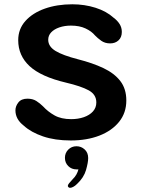

<svg xmlns="http://www.w3.org/2000/svg" viewBox="-20 -645 659 896"><path d="M310 10.5Q236.5 10.5 180.8 -8.5Q125 -27.5 91 -58.5Q52 -88.5 52 -130Q52 -149.5 65.8 -167Q79.5 -184.5 108 -184.5Q132.5 -184.5 149.5 -173.8Q166.5 -163 181.5 -148Q203.5 -124 234.5 -106.5Q265.5 -89 312.5 -89Q344.5 -89 371.2 -98.2Q398 -107.5 413.8 -125Q429.5 -142.5 429.5 -167Q429.5 -204 393.8 -223.5Q358 -243 287.5 -259.5Q171.5 -287 118.2 -336.2Q65 -385.5 65 -457.5Q65 -509.5 98.5 -547Q132 -584.5 189.2 -604.8Q246.5 -625 317.5 -625Q374.5 -625 425.8 -608.8Q477 -592.5 510.5 -562Q527.5 -549.5 538 -533Q548.5 -516.5 548.5 -496Q548.5 -471 533.2 -456.8Q518 -442.5 494 -442.5Q469.5 -442.5 452.2 -455Q435 -467.5 423.5 -479.5Q407.5 -499 379.2 -512.2Q351 -525.5 311 -525.5Q281.5 -525.5 257.2 -517.2Q233 -509 219 -494.2Q205 -479.5 205 -459.5Q205 -428 239.2 -407.2Q273.5 -386.5 343.5 -368.5Q412.5 -351 463 -327Q513.5 -303 541.5 -266.8Q569.5 -230.5 569.5 -176Q569.5 -118.5 536 -76.8Q502.5 -35 444 -12.2Q385.5 10.5 310 10.5ZM337 37.5Q359 37.5 375.2 52.5Q391.5 67.5 391.5 92.5Q391.5 113 381.5 148.2Q371.5 183.5 339.5 213.5Q330 223 321.5 227.2Q313 231.5 307 231.5Q302 231.5 299.2 228.2Q296.5 225 296.5 222.5Q296.5 217.5 302.8 209.8Q309 202 319.5 191Q330 181 336.5 169.2Q343 157.5 346 145.5Q344 145.5 341.5 145.5Q339 145.5 337 145.5Q314 145.5 298.5 130Q283 114.5 283 91.5Q283 69 298.5 53.2Q314 37.5 337 37.5Z"/></svg>

Font: Sono Monospace SemiBold
Style: Regular
Weight: 600
Designer: Tyler Finck
Foundry: Tyler Finck
Version: Version 2.112